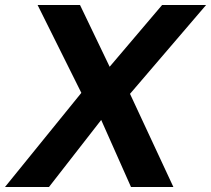

<svg xmlns="http://www.w3.org/2000/svg" viewBox="-59 -745 841 765"><path d="M762.2 -725.1 459 -371.1 631.8 0H462.9L344.2 -267.1L136.2 0H-39.1L265.1 -375L90.8 -725.1H259.8L377.9 -479L586.9 -725.1Z"/></svg>

Font: Stilu SemiBold
Style: Italic
Weight: 600
Italic angle: -10°
Designer: Genilson Lima Santos
Foundry: Genilson Lima Santos
Version: Version 1.200;PS 001.200;hotconv 1.0.88;makeotf.lib2.5.64775